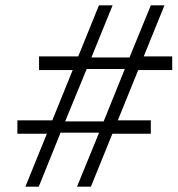

<svg xmlns="http://www.w3.org/2000/svg" viewBox="-20 -686 664 718"><path d="M350 -666H401L312 -447L215 -211L125 12H75ZM544 -666H595L320 12H268L360 -213L456 -451ZM473 -428 486 -471H495L496 -475H624V-424H492L493 -428ZM393 -190H375L381 -232H398L400 -236H544V-186H391ZM126 -424V-475H288V-471H486L473 -428H277V-424ZM45 -186V-236H181L179 -232H396L391 -190H174L172 -186Z"/></svg>

Font: Intel One Mono Light
Style: Italic
Weight: 300
Italic angle: -16°
Monospace: yes
Designer: Fred Shallcrass
Foundry: Frere-Jones Type LLC
Version: Version 1.004